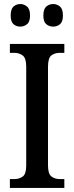

<svg xmlns="http://www.w3.org/2000/svg" viewBox="-20 -932 367 952"><path d="M29 0V-44H51Q75 -44 92.5 -56.5Q110 -69 110 -111V-601Q110 -644 92.5 -657Q75 -670 51 -670H29V-714H299V-670H277Q251 -670 234.5 -657Q218 -644 218 -601V-112Q218 -70 235 -57Q252 -44 277 -44H299V0ZM244 -800Q224 -800 209.5 -812Q195 -824 195 -855Q195 -887 209.5 -899.5Q224 -912 244 -912Q263 -912 277.5 -899.5Q292 -887 292 -855Q292 -824 277.5 -812Q263 -800 244 -800ZM81 -800Q61 -800 47 -812Q33 -824 33 -855Q33 -887 47 -899.5Q61 -912 81 -912Q99 -912 114 -899.5Q129 -887 129 -855Q129 -824 114 -812Q99 -800 81 -800Z"/></svg>

Font: Noto Serif Lao Condensed Medium
Style: Regular
Weight: 500
Width: 3
Designer: Monotype Design Team
Foundry: Monotype Imaging Inc.
Version: Version 2.003; ttfautohint (v1.8.4.7-5d5b)